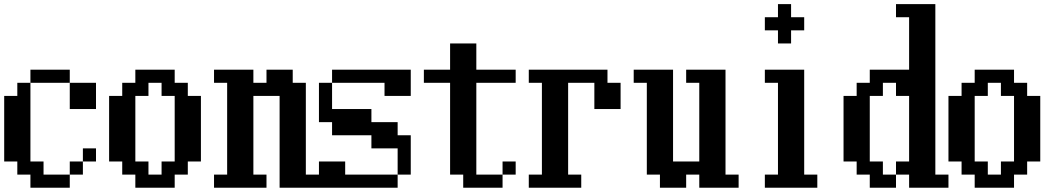

<svg xmlns="http://www.w3.org/2000/svg" viewBox="-20 -879 5040 915"><path d="M0 -109.4V-421.9H62.5V-484.4H125V-546.9H312.5V-484.4H437.5V-359.4H312.5V-484.4H125V-109.4H187.5V-46.9H312.5V-109.4H375V-171.9H437.5V-109.4H375V-46.9H312.5V15.6H125V-46.9H62.5V-109.4Z M625 -109.4H687.5V-46.9H750V-109.4H812.5V-421.9H750V-484.4H687.5V-421.9H625ZM500 -109.4V-421.9H562.5V-484.4H625V-546.9H812.5V-484.4H875V-421.9H937.5V-109.4H875V-46.9H812.5V15.6H625V-46.9H562.5V-109.4Z M1000 15.6V-46.9H1062.5V-484.4H1000V-546.9H1187.5V-484.4H1250V-546.9H1375V-484.4H1437.5V-46.9H1500V15.6H1312.5V-421.9H1187.5V-46.9H1250V15.6Z M1500 -296.9V-484.4H1562.5V-359.4H1750V-296.9H1875V-234.4H1937.5V-46.9H1875V-171.9H1750V-234.4H1562.5V-296.9ZM1500 15.6V-109.4H1625V-46.9H1875V15.6ZM1562.5 -484.4V-546.9H1937.5V-421.9H1812.5V-484.4Z M2000 -484.4V-546.9H2125V-671.9H2250V-546.9H2437.5V-484.4H2250V-46.9H2375V15.6H2187.5V-46.9H2125V-484.4ZM2375 -46.9V-109.4H2437.5V-46.9Z M2500 15.6V-46.9H2562.5V-484.4H2500V-546.9H2875V-484.4H2937.5V-359.4H2812.5V-484.4H2687.5V-46.9H2750V15.6Z M3000 -484.4V-546.9H3187.5V-109.4H3312.5V-484.4H3250V-546.9H3437.5V-46.9H3500V15.6H3312.5V-46.9H3250V15.6H3125V-46.9H3062.5V-484.4Z M3625 -734.4V-796.9H3687.5V-859.4H3750V-796.9H3812.5V-734.4H3750V-671.9H3687.5V-734.4ZM3625 15.6V-46.9H3687.5V-484.4H3625V-546.9H3812.5V-46.9H3875V15.6Z M4000 -109.4V-421.9H4062.5V-484.4H4125V-546.9H4312.5V-796.9H4250V-859.4H4437.5V-46.9H4500V15.6H4312.5V-46.9H4250V15.6H4125V-46.9H4062.5V-109.4ZM4250 -46.9V-109.4H4312.5V-421.9H4250V-484.4H4187.5V-421.9H4125V-109.4H4187.5V-46.9Z M4625 -109.4H4687.5V-46.9H4750V-109.4H4812.5V-421.9H4750V-484.4H4687.5V-421.9H4625ZM4500 -109.4V-421.9H4562.5V-484.4H4625V-546.9H4812.5V-484.4H4875V-421.9H4937.5V-109.4H4875V-46.9H4812.5V15.6H4625V-46.9H4562.5V-109.4Z"/></svg>

Font: KH Dot Dougenzaka 16
Style: Regular
Weight: 400
Designer: Original version for X68000 by Keitarou Hiraki (http://hp.vector.co.jp/authors/VA000874/) / TrueType conversion by Homem
Version: Version 1.00.20150527